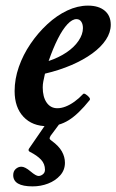

<svg xmlns="http://www.w3.org/2000/svg" viewBox="-20 -436 414 683"><path d="M149 13Q95 13 63.5 -20.5Q32 -54 32 -112Q32 -155 47 -198Q62 -241 88.5 -280Q115 -319 148.5 -350Q182 -381 219 -398.5Q256 -416 293 -416Q331 -416 352.5 -398Q374 -380 374 -348Q374 -321 357 -295Q340 -269 308.5 -246Q277 -223 234 -204.5Q191 -186 140 -174Q136 -156 134 -146Q132 -136 132 -125Q132 -91 146 -71Q160 -51 184 -51Q198 -51 213.5 -57Q229 -63 245 -74.5Q261 -86 275 -101Q278 -105 285 -100.5Q292 -96 297 -90Q302 -84 299 -80Q259 -30 224.5 -8.5Q190 13 149 13ZM153 -219Q189 -231 216.5 -249.5Q244 -268 259.5 -291Q275 -314 275 -336Q275 -350 269 -359Q263 -368 252 -368Q237 -368 220 -350Q203 -332 186 -298.5Q169 -265 153 -219ZM96 227Q27 227 27 187Q27 173 36 165Q45 157 56 157Q69 157 89 174Q108 190 117 190Q125 190 132.5 184Q140 178 140 168Q140 147 126 132Q112 117 86 104Q79 100 83 93L147 0H195L160 47Q156 54 156.5 57Q157 60 164 65Q189 83 200 102.5Q211 122 211 143Q211 169 194 188Q177 207 151 217Q125 227 96 227Z"/></svg>

Font: Junicode VF
Style: Italic
Weight: 400
Italic angle: -11°
Designer: Peter S. Baker
Version: Version 2.209